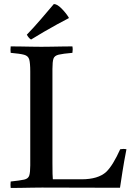

<svg xmlns="http://www.w3.org/2000/svg" viewBox="-20 -931 654 952"><path d="M33 1Q31 -14 33 -31Q80 -36 100 -40.5Q120 -45 125 -60.5Q130 -76 130 -111V-576Q130 -618 125 -636Q120 -654 99.5 -659.5Q79 -665 33 -669Q31 -684 33 -701Q54 -701 82.5 -700.5Q111 -700 139 -699.5Q167 -699 185 -699Q204 -699 232.5 -699.5Q261 -700 290.5 -700.5Q320 -701 339 -701Q342 -686 339 -669Q292 -665 271 -660Q250 -655 245 -640Q240 -625 240 -589V-124Q240 -90 240.5 -69.5Q241 -49 242 -42H384Q467 -42 507 -79Q540 -111 576 -191Q592 -194 607 -191Q595 -130 587.5 -81.5Q580 -33 575 0Q478 0 381.5 -0.5Q285 -1 188 -1Q169 -1 140 -0.5Q111 0 82 0.5Q53 1 33 1ZM321 -844V-841Q299 -830 265.5 -811.5Q232 -793 196.5 -772.5Q161 -752 134 -735Q123 -741 113 -759Q147 -794 183 -836Q219 -878 247 -911Q263 -911 284.5 -889.5Q306 -868 321 -844Z"/></svg>

Font: Castoro
Style: Regular
Weight: 400
Designer: John Hudson
Foundry: Tiro Typeworks Ltd.
Version: Version 2.04